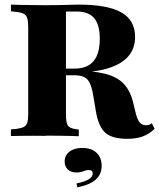

<svg xmlns="http://www.w3.org/2000/svg" viewBox="-20 -591 691 833"><path d="M102.4 -145.2V-472.6Q102.4 -498.4 98.4 -511.7Q94.4 -525 83.1 -531Q71.8 -537.1 50 -539.5L27.4 -541.9V-571Q44.4 -570.2 69 -569.8Q93.5 -569.4 120.6 -569Q147.6 -568.5 172.6 -568.5H183.9Q216.1 -568.5 240.7 -569Q265.3 -569.4 284.7 -570.2Q304 -571 320.2 -571Q446.8 -571 506.5 -537.1Q566.1 -503.2 566.1 -430.6Q566.1 -380.6 536.3 -346.4Q506.5 -312.1 447.6 -294.4Q388.7 -276.6 301.6 -276.6H193.5V-293.5H304.8Q358.9 -293.5 385.9 -325.8Q412.9 -358.1 412.9 -423.4Q412.9 -483.1 388.7 -512.1Q364.5 -541.1 312.1 -541.1H266.1V-145.2ZM532.3 11.3Q466.9 11.3 437.1 -14.9Q407.3 -41.1 396 -108.1L383.1 -184.7Q377.4 -215.3 368.5 -232.7Q359.7 -250 343.5 -257.3Q327.4 -264.5 301.6 -264.5H200V-284.7H295.2Q380.6 -284.7 434.3 -271.4Q487.9 -258.1 516.9 -227.4Q546 -196.8 558.1 -144.4L567.7 -104.8Q575 -73.4 585.5 -60.5Q596 -47.6 613.7 -47.6Q621 -47.6 627 -49.6Q633.1 -51.6 638.7 -56.5L650.8 -32.3Q628.2 -9.7 599.6 0.8Q571 11.3 532.3 11.3ZM172.6 -1.6Q147.6 -2.4 120.6 -2Q93.5 -1.6 69 -1.6Q44.4 -1.6 27.4 -0.8V-29.8L50 -31.5Q71.8 -34.7 83.1 -40.3Q94.4 -46 98.4 -59.3Q102.4 -72.6 102.4 -98.4V-145.2H266.1V-98.4Q266.1 -59.7 273.8 -47.2Q281.5 -34.7 308.9 -30.6L321.8 -29V0Q307.3 -0.8 286.3 -1.2Q265.3 -1.6 241.9 -2Q218.5 -2.4 196 -2.4H185.5ZM315.3 221.8 312.1 204.8Q345.2 198.4 363.7 187.5Q382.3 176.6 382.3 162.1Q382.3 146.8 365.3 146.8Q353.2 146.8 341.5 152Q329.8 157.3 311.3 157.3Q287.9 157.3 274.2 144.4Q260.5 131.5 260.5 109.7Q260.5 83.1 281.5 66.9Q302.4 50.8 337.1 50.8Q376.6 50.8 398.8 71.8Q421 92.7 421 129Q421 165.3 395.2 188.3Q369.4 211.3 315.3 221.8Z"/></svg>

Font: Playfair 5pt SemiExpanded Light Black
Style: Regular
Weight: 900
Version: Version 2.203